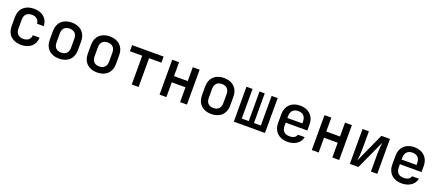

<svg xmlns="http://www.w3.org/2000/svg" viewBox="76 -1697 6448 2844"><g transform="rotate(20 3300.0 -275.0)"><path d="M304 10C436 10 522 -65 526 -185H420C416 -121 372 -85 304 -85C230 -85 186 -128 186 -203V-348C186 -422 230 -465 304 -465C372 -465 416 -429 420 -366H526C522 -486 436 -560 304 -560C167 -560 78 -479 78 -347V-203C78 -71 167 10 304 10Z M900 9C1037 9 1123 -74 1123 -204V-346C1123 -476 1037 -559 900 -559C763 -559 678 -476 678 -346V-204C678 -74 763 9 900 9ZM900 -86C828 -86 786 -128 786 -204V-346C786 -422 828 -464 900 -464C972 -464 1015 -422 1015 -346V-204C1015 -128 972 -86 900 -86Z M1500 9C1637 9 1723 -74 1723 -204V-346C1723 -476 1637 -559 1500 -559C1363 -559 1278 -476 1278 -346V-204C1278 -74 1363 9 1500 9ZM1500 -86C1428 -86 1386 -128 1386 -204V-346C1386 -422 1428 -464 1500 -464C1572 -464 1615 -422 1615 -346V-204C1615 -128 1572 -86 1500 -86Z M2154 0V-454H2348V-550H1852V-454H2046V0Z M2592 0V-233H2808V0H2916V-550H2808V-331H2592V-550H2484V0Z M3300 9C3437 9 3523 -74 3523 -204V-346C3523 -476 3437 -559 3300 -559C3163 -559 3078 -476 3078 -346V-204C3078 -74 3163 9 3300 9ZM3300 -86C3228 -86 3186 -128 3186 -204V-346C3186 -422 3228 -464 3300 -464C3372 -464 3415 -422 3415 -346V-204C3415 -128 3372 -86 3300 -86Z M4146 0V-550H4051V-83H3942V-550H3860V-83H3750V-550H3654L3655 0Z M4723 -347C4723 -476 4635 -560 4500 -560C4365 -560 4278 -476 4278 -347V-203C4278 -75 4365 10 4500 10C4617 10 4704 -50 4720 -143H4612C4603 -100 4563 -78 4501 -78C4423 -78 4382 -121 4382 -203V-249H4723ZM4382 -347C4382 -428 4423 -474 4500 -474C4577 -474 4618 -429 4618 -348V-323L4382 -322Z M4992 0V-233H5208V0H5316V-550H5208V-331H4992V-550H4884V0Z M5619 0 5829 -460C5823 -418 5816 -341 5816 -285V0H5916V-550H5781L5570 -85C5577 -129 5584 -209 5584 -265V-550H5484V0Z M6523 -347C6523 -476 6435 -560 6300 -560C6165 -560 6078 -476 6078 -347V-203C6078 -75 6165 10 6300 10C6417 10 6504 -50 6520 -143H6412C6403 -100 6363 -78 6301 -78C6223 -78 6182 -121 6182 -203V-249H6523ZM6182 -347C6182 -428 6223 -474 6300 -474C6377 -474 6418 -429 6418 -348V-323L6182 -322Z"/></g></svg>

Font: Tekne LDO SemiBold
Style: Regular
Weight: 600
Monospace: yes
Designer: Alessio Laiso, Mario Rullo, Paolo Rosset
Foundry: Alessio Laiso
Version: Version 1.000;hotconv 1.0.109;makeotfexe 2.5.65596